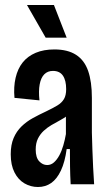

<svg xmlns="http://www.w3.org/2000/svg" viewBox="-20 -738 432 769"><path d="M132 11Q103 11 78 -3.5Q53 -18 38 -47.5Q23 -77 23 -120Q23 -158 34.5 -185Q46 -212 66 -231.5Q86 -251 111.5 -265Q137 -279 165 -292Q192 -305 209.5 -315.5Q227 -326 236 -341Q245 -356 245 -381Q245 -416 232 -435Q219 -454 192 -454Q171 -454 157.5 -440.5Q144 -427 139 -400.5Q134 -374 138 -336L38 -346Q34 -390 42.5 -426.5Q51 -463 71 -488Q91 -513 123 -526.5Q155 -540 198 -540Q251 -540 284.5 -518.5Q318 -497 333 -454Q348 -411 348 -346V-207Q349 -176 350 -140Q351 -104 353 -67.5Q355 -31 357 0H263Q261 -36 260.5 -71Q260 -106 260 -141H247Q240 -89 224 -55Q208 -21 185 -5Q162 11 132 11ZM169 -77Q184 -77 196 -87.5Q208 -98 217.5 -115.5Q227 -133 233.5 -155.5Q240 -178 244 -201V-291L274 -301Q266 -287 251.5 -276Q237 -265 220 -256Q203 -247 186 -237Q169 -227 155 -214Q141 -201 132 -183Q123 -165 123 -139Q123 -107 137 -92Q151 -77 169 -77ZM163 -587 88 -718H196L247 -587Z"/></svg>

Font: Bricolage Grotesque 48pt Condensed Medium
Style: Regular
Weight: 500
Width: 3
Designer: Mathieu Triay
Foundry: Atelier Triay
Version: Version 1.001;gftools[0.9.33.dev8+g029e19f]